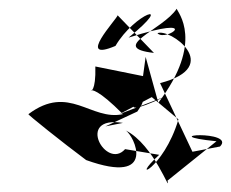

<svg xmlns="http://www.w3.org/2000/svg" viewBox="-20 -763 528 439"><path d="M420 -416 346 -573C494 -611 366 -700 340 -687C360 -666 448 -732 274 -677C384 -766 288 -733 244 -658C152 -619 247 -719 249 -728L332 -642C226 -654 353 -695 384 -743C386 -735 448 -668 342 -528L313 -633L307 -589L198 -611C201 -495 147 -617 261 -502C188 -486 138 -572 45 -502C42 -502 122 -438 177 -397C341 -338 287 -454 267 -465C333 -432 371 -316 363 -350L475 -440C327 -455 521 -466 483 -428ZM221 -474 294 -508C346 -581 208 -471 357 -542L253 -502L327 -541L388 -490C354 -375 272 -343 344 -409L266 -422C223 -373 151 -500 261 -482Z"/></svg>

Font: Asimov Silicon
Style: Regular
Weight: 400
Designer: Google
Version: Version 2.000980; 2014